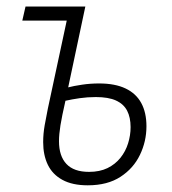

<svg xmlns="http://www.w3.org/2000/svg" viewBox="-20 -550 521 580"><path d="M245.1 9.8Q198.7 9.8 168.7 -6.6Q138.7 -22.9 124.5 -52.2Q110.4 -81.5 110.4 -120.6Q110.4 -146 115 -171.9Q119.6 -197.8 124.5 -221.7L181.6 -487.8H47.4L57.1 -530.3H237.8L186 -286.1Q203.1 -290.5 228 -294.2Q252.9 -297.9 279.3 -297.9Q327.6 -297.9 359.4 -282.7Q391.1 -267.6 406.7 -238.8Q422.4 -210 422.4 -168.5Q422.4 -123 402.8 -82.3Q383.3 -41.5 344 -15.9Q304.7 9.8 245.1 9.8ZM249 -30.8Q281.2 -30.8 304.7 -42.2Q328.1 -53.7 343.8 -73.2Q359.4 -92.8 366.9 -116.9Q374.5 -141.1 374.5 -166Q374.5 -195.3 364 -215.6Q353.5 -235.8 330.6 -246.3Q307.6 -256.8 269.5 -256.8Q244.1 -256.8 220.7 -253.4Q197.3 -250 177.7 -245.6Q167 -198.7 162.6 -171.4Q158.2 -144 158.2 -123.5Q158.2 -78.6 180.7 -54.7Q203.1 -30.8 249 -30.8Z"/></svg>

Font: Open Sans SemiCondensed Light
Style: Italic
Weight: 300
Width: 4
Italic angle: -12°
Designer: Monotype Design Team
Foundry: Monotype Imaging Inc.
Version: Version 3.000